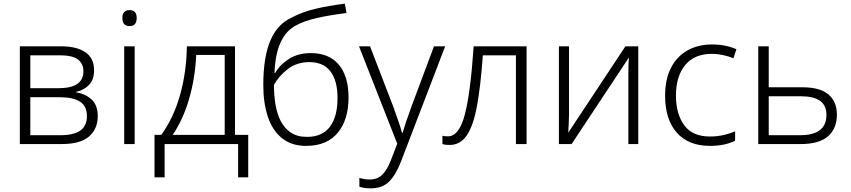

<svg xmlns="http://www.w3.org/2000/svg" viewBox="-20 -784 4633 1045"><path d="M492 -402Q492 -351 465 -322.5Q438 -294 395 -284V-281Q446 -273 479 -242Q512 -211 512 -152Q512 -83 465 -41.5Q418 0 316 0H88V-532H311Q398 -532 445 -499.5Q492 -467 492 -402ZM434 -396Q434 -437 404.5 -460Q375 -483 306 -483H145V-304H299Q434 -304 434 -396ZM453 -152Q453 -207 415 -231Q377 -255 304 -255H145V-48H307Q380 -48 416.5 -73Q453 -98 453 -152Z M685 -729Q724 -729 724 -686Q724 -642 685 -642Q646 -642 646 -686Q646 -729 685 -729ZM713 -532V0H656V-532Z M1259 -532V-50H1331V181H1276V0H876V181H821V-50H858Q925 -143 960 -267Q995 -391 997 -532ZM1048 -485Q1042 -359 1009.5 -246.5Q977 -134 920 -50H1203V-485Z M1413 -320Q1413 -474 1452 -564.5Q1491 -655 1571 -690Q1625 -719 1696.5 -736Q1768 -753 1857 -764L1866 -713Q1774 -702 1703 -685.5Q1632 -669 1590 -645Q1538 -618 1508 -555Q1478 -492 1474 -387H1478Q1503 -432 1553 -463.5Q1603 -495 1671 -495Q1772 -495 1824.5 -431.5Q1877 -368 1877 -254Q1877 -132 1818 -61Q1759 10 1646 10Q1566 10 1514 -32.5Q1462 -75 1437.5 -149.5Q1413 -224 1413 -320ZM1651 -39Q1734 -39 1775.5 -94Q1817 -149 1817 -250Q1817 -345 1778.5 -395.5Q1740 -446 1664 -446Q1596 -446 1547 -408.5Q1498 -371 1471 -322Q1471 -268 1479 -217.5Q1487 -167 1507 -127Q1527 -87 1562 -63Q1597 -39 1651 -39Z M1934 -532H1994L2121 -202Q2137 -157 2149 -122.5Q2161 -88 2168 -61H2171Q2186 -111 2218 -200L2342 -532H2403L2163 94Q2136 165 2099 203Q2062 241 1999 241Q1980 241 1964.5 239Q1949 237 1936 232V184Q1948 188 1962 190.5Q1976 193 1992 193Q2034 193 2060.5 167Q2087 141 2108 87L2142 -2Z M2846 0H2788V-483H2608Q2596 -315 2576 -207Q2556 -99 2520.5 -47Q2485 5 2427 5Q2402 5 2388 0V-45Q2398 -42 2418 -42Q2479 -42 2510 -161Q2541 -280 2558 -532H2846Z M3077 -162Q3077 -140 3075.5 -112Q3074 -84 3073 -62L3384 -532H3454V0H3400V-371Q3400 -393 3400.5 -421.5Q3401 -450 3403 -471L3091 0H3022V-532H3077Z M3844 10Q3727 10 3663.5 -62Q3600 -134 3600 -263Q3600 -353 3632 -415Q3664 -477 3721.5 -509.5Q3779 -542 3856 -542Q3894 -542 3928 -535Q3962 -528 3988 -516L3972 -467Q3945 -478 3914 -484.5Q3883 -491 3855 -491Q3760 -491 3709.5 -430Q3659 -369 3659 -264Q3659 -164 3704 -102.5Q3749 -41 3844 -41Q3883 -41 3918 -49Q3953 -57 3981 -69V-18Q3955 -5 3921.5 2.5Q3888 10 3844 10Z M4347 -309Q4443 -309 4489 -270Q4535 -231 4535 -160Q4535 -85 4487 -42.5Q4439 0 4338 0H4107V-532H4164V-309ZM4478 -158Q4478 -211 4443 -235.5Q4408 -260 4340 -260H4164V-48H4334Q4478 -48 4478 -158Z"/></svg>

Font: RS Noto Sans Light
Style: Regular
Weight: 300
Designer: Monotype Design Team
Foundry: Monotype Imaging Inc.
Version: Version 3.10